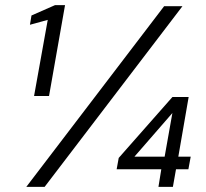

<svg xmlns="http://www.w3.org/2000/svg" viewBox="-20 -724 797 744"><path d="M112 -352 165 -647 96 -628 102 -664 193 -704H232L170 -352ZM82 0 616 -700H687L153 0ZM594 0 605 -68H432L440 -112L648 -348H711L671 -117H719L710 -68H662L650 0ZM501 -117H618L648 -286Z"/></svg>

Font: DM Sans Light
Style: Italic
Weight: 300
Italic angle: -10°
Designer: Colophon Foundry, Jonny Pinhorn
Foundry: Colophon Foundry
Version: Version 4.004;gftools[0.9.30]